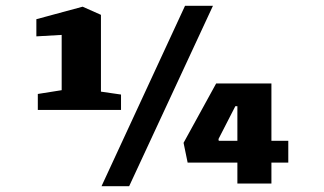

<svg xmlns="http://www.w3.org/2000/svg" viewBox="-20 -631 1114 660"><path d="M329 9 616 -611H712L424 9ZM110 -308 192 -321V-511L105 -506V-565L264 -608L327 -580V-316L396 -306V-253H110ZM625 -72 611 -140 723 -344H913V-147H971V-72H913V0H796V-72ZM731 -153 732 -147H796V-266H789Z"/></svg>

Font: Grenze Gotisch ExtraBold
Style: Regular
Weight: 800
Designer: Renata Polastri
Foundry: Omnibus-Type
Version: Version 1.001